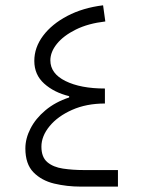

<svg xmlns="http://www.w3.org/2000/svg" viewBox="-20 -693 532 713"><path d="M236.8 -335.9Q180.7 -349.6 144 -382.6Q107.4 -415.5 107.4 -466.8Q107.4 -516.6 139.9 -560.1Q172.4 -603.5 230 -633.8Q287.6 -664.1 362.8 -673.3L371.1 -613.3Q307.6 -606 261.7 -583.3Q215.8 -560.5 191.4 -530.3Q167 -500 167 -468.8Q167 -419.9 223.1 -392.1Q279.3 -364.3 369.6 -364.3V-308.6Q300.8 -308.6 247.6 -284.9Q194.3 -261.2 164.1 -224.4Q133.8 -187.5 133.8 -148.4Q133.8 -109.4 155.8 -90.8Q177.7 -72.3 213.9 -66.9Q250 -61.5 291.5 -61.5H418V0H279.8Q228.5 0 181.4 -11.2Q134.3 -22.5 104.2 -53.2Q74.2 -84 74.2 -141.6Q74.2 -178.7 93.3 -215.8Q112.3 -252.9 148.7 -283.4Q185.1 -314 236.8 -331.1Z"/></svg>

Font: Estedad-FD Light
Style: Regular
Weight: 300
Designer: Amin Abedi
Version: Version 7.3